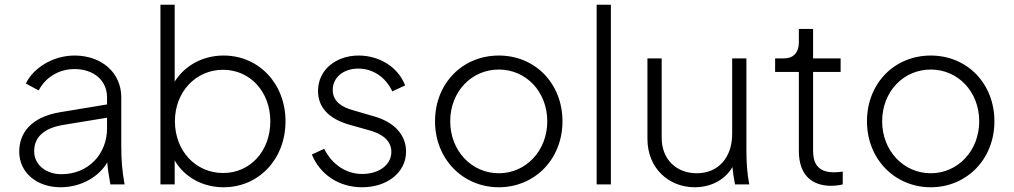

<svg xmlns="http://www.w3.org/2000/svg" viewBox="-20 -777 4271 809"><path d="M235 12C325 12 399 -35 432 -93C433 -73 437 -46 445 0H505C494 -61 491 -104 491 -165V-367C491 -470 409 -543 294 -543C202 -543 119 -489 89 -425L143 -396C171 -450 227 -486 294 -486C375 -486 431 -438 431 -367V-337L232 -304C109 -283 61 -215 61 -138C61 -49 136 12 235 12ZM124 -140C124 -193 157 -236 248 -251L431 -281V-235C431 -130 354 -43 239 -43C173 -43 124 -83 124 -140Z M922 12C1071 12 1183 -107 1183 -266C1183 -424 1071 -543 922 -543C833 -543 758 -500 716 -433V-757H656V0H716V-101C757 -31 833 12 922 12ZM717 -266C717 -390 805 -483 920 -483C1034 -483 1119 -390 1119 -266C1119 -141 1035 -48 920 -48C805 -48 717 -141 717 -266Z M1506 12C1612 12 1691 -51 1691 -138C1691 -209 1641 -263 1555 -287L1466 -313C1423 -325 1382 -348 1382 -398C1382 -450 1426 -488 1490 -488C1551 -488 1605 -452 1633 -392L1687 -417C1658 -494 1579 -543 1491 -543C1396 -543 1320 -483 1320 -394C1320 -327 1362 -277 1454 -251L1536 -228C1583 -215 1629 -189 1629 -137C1629 -81 1575 -44 1506 -44C1438 -44 1379 -84 1346 -150L1294 -126C1329 -41 1408 12 1506 12Z M2082 12C2232 12 2350 -105 2350 -266C2350 -425 2235 -543 2082 -543C1928 -543 1813 -425 1813 -266C1813 -107 1930 12 2082 12ZM1877 -266C1877 -390 1966 -484 2082 -484C2197 -484 2286 -390 2286 -266C2286 -142 2196 -47 2082 -47C1967 -47 1877 -142 1877 -266Z M2494 0H2554V-757H2494Z M2907 12C2978 12 3036 -21 3066 -73C3068 -53 3071 -31 3077 0H3137C3128 -49 3125 -88 3125 -149V-531H3065V-212C3065 -115 3008 -47 2916 -47C2832 -47 2768 -103 2768 -197V-531H2708V-192C2708 -67 2799 12 2907 12Z M3484 6C3494 6 3516 4 3531 0V-54C3521 -52 3504 -51 3493 -51C3421 -51 3406 -96 3406 -141V-474H3522V-531H3406V-655H3346V-598C3346 -556 3323 -531 3284 -531H3246V-474H3346V-141C3346 -45 3395 6 3484 6Z M3902 12C4052 12 4170 -105 4170 -266C4170 -425 4055 -543 3902 -543C3748 -543 3633 -425 3633 -266C3633 -107 3750 12 3902 12ZM3697 -266C3697 -390 3786 -484 3902 -484C4017 -484 4106 -390 4106 -266C4106 -142 4016 -47 3902 -47C3787 -47 3697 -142 3697 -266Z"/></svg>

Font: Mluvka Light
Style: Regular
Weight: 300
Designer: Modified by Jiří Krblich, Original typeface by Gumpita Rahayu
Foundry: Gumpita Rahayu & Jiří Krblich
Version: Version 2.000;Glyphs 3.1.1 (3134)